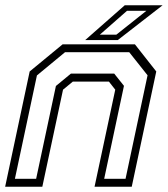

<svg xmlns="http://www.w3.org/2000/svg" viewBox="-22 -708 637 728"><path d="M-2.5 0 90.5 -437 215.5 -540H489.5L570.5 -437L477.5 0H336.5L415 -368L391 -398.5H254L217 -368L138.5 0ZM34.5 -30H115L190 -382L247 -429H411L448 -382.5L373 -30H454L537.5 -422.5L468 -510H224.5L118 -422ZM301 -556 451 -688H594.5L424.5 -556ZM356.5 -576.5H419L533 -667H459.5Z"/></svg>

Font: Tourney Light
Style: Italic
Weight: 300
Italic angle: -12°
Version: Version 1.015